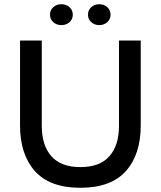

<svg xmlns="http://www.w3.org/2000/svg" viewBox="-20 -880 762 910"><path d="M647 -688V-285Q647 -148 576.5 -69Q506 10 361 10Q216 10 145.5 -69Q75 -148 75 -285V-688H178V-284Q178 -191 223.5 -139.5Q269 -88 361 -88Q453 -88 498.5 -139.5Q544 -191 544 -284V-688ZM217 -810Q217 -832 232.5 -846Q248 -860 271 -860Q294 -860 309.5 -846Q325 -832 325 -810Q325 -789 309.5 -775Q294 -761 271 -761Q248 -761 232.5 -775Q217 -789 217 -810ZM450 -761Q428 -761 412.5 -775Q397 -789 397 -810Q397 -832 412.5 -846Q428 -860 450 -860Q473 -860 488.5 -846Q504 -832 504 -810Q504 -789 488.5 -775Q473 -761 450 -761Z"/></svg>

Font: Roundo Medium
Style: Regular
Weight: 500
Designer: Namrata Goyal (Gurmukhi), Shiva Nallaperumal (Latin)
Foundry: Indian Type Foundry
Version: Version 1.000;PS 1.0;hotconv 1.0.88;makeotf.lib2.5.647800